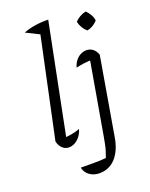

<svg xmlns="http://www.w3.org/2000/svg" viewBox="-171 -822 871 1117"><g transform="rotate(-20 264.5 -263.0)"><path d="M207 -665 117 -710Q151 -723 190 -729Q229 -735 271 -734ZM129 -24 114 -55Q144 -56 171 -61Q198 -66 222 -75Q215 -51 201 -32.5Q187 -14 168.5 -4Q150 6 131 6Q109 6 92 -9.5Q75 -25 68 -53L209 -716L271 -734ZM442 -427Q412 -428 383.5 -424.5Q355 -421 331 -415Q337 -438 350.5 -455.5Q364 -473 382 -482Q400 -491 418 -491Q440 -491 457 -478Q474 -465 483 -440ZM483 -440 401 39Q388 119 348 163.5Q308 208 247 208Q223 208 203 199Q183 190 170.5 174.5Q158 159 155 140Q188 140 230.5 140.5Q273 141 311 137Q320 112 325.5 93.5Q331 75 334.5 55.5Q338 36 343 10L423 -451ZM492 -704Q506 -690 516.5 -672Q527 -654 529 -635Q517 -621 499.5 -610.5Q482 -600 463 -597Q448 -610 437.5 -628Q427 -646 423 -665Q436 -679 454 -689.5Q472 -700 492 -704Z"/></g></svg>

Font: Piazzolla Thin Light
Style: Italic
Weight: 300
Italic angle: -11.3°
Version: Version 2.005